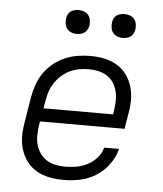

<svg xmlns="http://www.w3.org/2000/svg" viewBox="-53 -778 706 833"><g transform="rotate(5 300.0 -362.0)"><path d="M255 8Q232 8 209 5Q186 2 165 -5.5Q144 -13 126 -25.5Q108 -38 95 -55Q82 -72 73.5 -92.5Q65 -113 61.5 -135.5Q58 -158 59.5 -181.5Q61 -205 65 -228L83 -338Q88 -366 97.5 -393Q107 -420 123.5 -444Q140 -468 163.5 -487Q187 -506 214 -517.5Q241 -529 269 -533.5Q297 -538 324 -538Q355 -538 384.5 -532Q414 -526 439 -511.5Q464 -497 481.5 -473.5Q499 -450 507.5 -422Q516 -394 516 -363.5Q516 -333 510 -302L499 -236H131L128 -218Q125 -197 124.5 -175.5Q124 -154 129.5 -134Q135 -114 146.5 -97.5Q158 -81 175 -70Q192 -59 212.5 -54.5Q233 -50 255 -50Q279 -50 304 -54Q329 -58 352.5 -70Q376 -82 394 -102Q412 -122 418 -147H483Q474 -111 451 -79.5Q428 -48 395.5 -27.5Q363 -7 327 0.5Q291 8 255 8ZM141 -294H444L447 -312Q450 -333 450.5 -354.5Q451 -376 446 -395.5Q441 -415 430 -432Q419 -449 402 -460Q385 -471 364.5 -475.5Q344 -480 323 -480Q302 -480 281.5 -476.5Q261 -473 241.5 -464Q222 -455 205 -440Q188 -425 176 -407Q164 -389 157 -369Q150 -349 147 -328ZM456 -628Q444 -628 432.5 -632.5Q421 -637 414 -646Q407 -655 405 -667.5Q403 -680 405 -693Q406 -701 410.5 -709.5Q415 -718 422.5 -723Q430 -728 439 -730Q448 -732 456 -732Q469 -732 480.5 -727.5Q492 -723 499 -714Q506 -705 508 -692.5Q510 -680 508 -667Q506 -659 501.5 -650.5Q497 -642 489.5 -637Q482 -632 473.5 -630Q465 -628 456 -628ZM256 -628Q244 -628 232.5 -632.5Q221 -637 214 -646Q207 -655 205 -667.5Q203 -680 205 -693Q206 -701 210.5 -709.5Q215 -718 222.5 -723Q230 -728 239 -730Q248 -732 256 -732Q269 -732 280.5 -727.5Q292 -723 299 -714Q306 -705 308 -692.5Q310 -680 308 -667Q306 -659 301.5 -650.5Q297 -642 289.5 -637Q282 -632 273.5 -630Q265 -628 256 -628Z"/></g></svg>

Font: Iosevka Curly LtExObl
Style: Regular
Weight: 300
Width: 7
Italic angle: -9°
Monospace: yes
Designer: Belleve Invis
Foundry: Belleve Invis
Version: Version 11.1.0; ttfautohint (v1.8.3)